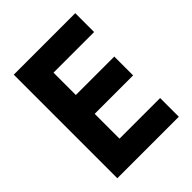

<svg xmlns="http://www.w3.org/2000/svg" viewBox="-203 -825 936 936"><g transform="rotate(-45 265.0 -357.0)"><path d="M55 0H479V-129H199V-300H464V-430H199V-584H479V-714H55Z"/></g></svg>

Font: Noto Sans Mono Condensed ExtraBold
Style: Regular
Weight: 800
Width: 3
Designer: Monotype Design Team
Foundry: Monotype Imaging Inc.
Version: Version 2.014